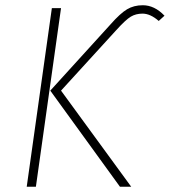

<svg xmlns="http://www.w3.org/2000/svg" viewBox="-20 -713 648 733"><path d="M438 0 172 -367 402 -620Q439 -662 465 -677.5Q491 -693 525 -693Q570 -693 608 -653L586 -633Q554 -661 524 -661Q499 -661 479.5 -649.5Q460 -638 423 -597L213 -367L481 0ZM82 0 178 -682H213L117 0Z"/></svg>

Font: Fira Sans UltraLight
Style: Italic
Weight: 200
Italic angle: -8°
Designer: Carrois Corporate & Edenspiekermann AG
Foundry: Carrois Corporate GbR & Edenspiekermann AG
Version: Version 4.203;PS 004.203;hotconv 1.0.88;makeotf.lib2.5.64775